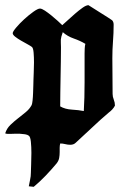

<svg xmlns="http://www.w3.org/2000/svg" viewBox="-48 -555 492 740"><path d="M293 -535Q293 -535 306.5 -526.5Q320 -518 336.5 -507.5Q353 -497 367.5 -488Q382 -479 384 -477Q390 -471 390 -460Q390 -428 387.5 -396Q385 -364 385 -331Q385 -302 385.5 -262Q386 -222 386 -193Q386 -182 390.5 -171Q395 -160 395 -148Q391 -140 384.5 -133Q378 -126 371 -121Q338 -93 307 -63.5Q276 -34 244 -5Q236 3 223 3Q213 3 203.5 0.5Q194 -2 184 -2Q182 6 182 14.5Q182 23 182 31Q182 43 180 54Q178 65 170 75Q150 99 128 122Q106 145 82 165L63 163Q65 150 68 137.5Q71 125 71 111Q71 102 72 80Q73 58 73 34.5Q73 11 71 -8.5Q69 -28 63 -32Q58 -36 48.5 -37.5Q39 -39 28.5 -39.5Q18 -40 8 -39.5Q-2 -39 -8 -39Q-13 -39 -18 -39Q-23 -39 -28 -41Q-22 -60 -8 -73.5Q6 -87 21.5 -99Q37 -111 51.5 -123Q66 -135 74 -150Q76 -154 77.5 -167.5Q79 -181 79.5 -197Q80 -213 80.5 -227.5Q81 -242 81 -248Q81 -256 82 -275Q83 -294 83 -314.5Q83 -335 81.5 -352.5Q80 -370 75 -374Q70 -378 58 -384.5Q46 -391 33 -398.5Q20 -406 10.5 -413.5Q1 -421 1 -427Q1 -433 14.5 -449Q28 -465 45.5 -481Q63 -497 80.5 -509.5Q98 -522 106 -522Q113 -522 125 -514Q137 -506 150 -495.5Q163 -485 174.5 -474.5Q186 -464 192 -458Q199 -464 212.5 -476.5Q226 -489 241 -502Q256 -515 270 -525Q284 -535 293 -535ZM187 -373Q187 -347 186.5 -318Q186 -289 185.5 -259Q185 -229 184.5 -199.5Q184 -170 184 -145Q203 -134 229 -132.5Q255 -131 275 -127Q278 -177 278 -238Q278 -299 278 -349Q278 -356 278.5 -367.5Q279 -379 281 -386Q261 -398 236.5 -406.5Q212 -415 194 -431Q190 -420 188.5 -414Q187 -408 186.5 -402.5Q186 -397 186.5 -390.5Q187 -384 187 -373Z"/></svg>

Font: Hand Textur
Style: Regular
Weight: 400
Designer: F. H. Ehmcke um 1935
Foundry: Peter Wiegel
Version: Version 1.000